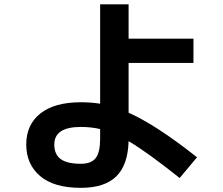

<svg xmlns="http://www.w3.org/2000/svg" viewBox="-20 -817 1040 896"><path d="M882.8 -523.4H580.1V-291Q708 -234.4 899.4 -83L818.4 13.7Q665 -108.4 580.1 -158.2Q577.1 -46.9 522.5 6.3Q467.8 59.6 357.4 59.6Q231.4 59.6 167 4.4Q102.5 -50.8 102.5 -142.6Q102.5 -235.4 168.5 -287.6Q234.4 -339.8 357.4 -339.8Q405.3 -339.8 447.3 -333V-796.9H580.1V-636.7H882.8ZM447.3 -214.8Q404.3 -224.6 357.4 -224.6Q233.4 -224.6 233.4 -142.6Q233.4 -96.7 263.2 -74.7Q293 -52.7 357.4 -52.7Q406.2 -52.7 426.8 -79.6Q447.3 -106.4 447.3 -169.9Z"/></svg>

Font: Mgen+ 1c bold
Style: Bold
Weight: 700
Designer: [Source Han Sans]
Ryoko NISHIZUKA  (kana & ideographs); Paul D. Hunt (Latin, Greek & Cyrillic); Wenlong ZHANG  (bopomofo
Version: Version 1.059.20150602